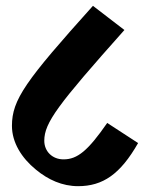

<svg xmlns="http://www.w3.org/2000/svg" viewBox="-20 -657 504 659"><path d="M248 -18C333 -18 393 -59 454 -166L348 -235C282 -140 246 -110 198 -110C160 -110 132 -137 132 -174C132 -236 179 -298 407 -554L299 -637C68 -380 21 -315 21 -225C21 -168 54 -115 103 -75C145 -40 194 -18 248 -18Z"/></svg>

Font: Noto Serif Devanagari Condensed ExtraBold
Style: Regular
Weight: 800
Width: 3
Designer: Universal Thirst, Indian Type Foundry and the Monotype Design Team
Foundry: Monotype Imaging Inc.
Version: Version 2.004